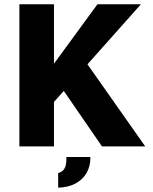

<svg xmlns="http://www.w3.org/2000/svg" viewBox="-20 -687 720 901"><path d="M226 -200.4 171.4 -303.5 437.3 -667H641.3ZM71 0V-667H233.3V0ZM370.9 -413.1 661.5 0H458.6L245.5 -309.5ZM253 193.7V125Q269.2 120.5 277.5 110.9Q285.9 101.4 289.1 85.7Q292.3 70 291.6 49.7H404.1Q404.8 92.1 386.7 123.8Q368.6 155.6 334.8 173.9Q300.9 192.2 253 193.7Z"/></svg>

Font: Maven Pro
Style: Regular
Weight: 400
Designer: Joe Prince
Foundry: Joe Prince
Version: Version 2.103